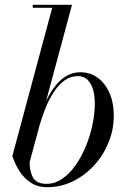

<svg xmlns="http://www.w3.org/2000/svg" viewBox="-20 -770 533 800"><path d="M177 10Q136.5 10 107.8 -9.2Q79 -28.5 60.2 -58.5Q41.5 -88.5 31.5 -120L197.5 -737.5H116.5V-750H280L103.5 -94.5Q103.5 -53.5 118.5 -28.8Q133.5 -4 174 -4Q208.5 -4 239 -24.8Q269.5 -45.5 294.5 -81Q319.5 -116.5 337.5 -160Q355.5 -203.5 365.2 -249.5Q375 -295.5 375 -337Q375 -392.5 356.2 -422.8Q337.5 -453 305 -453Q274 -453 248.5 -434.5Q223 -416 202.8 -384.5Q182.5 -353 167 -313Q151.5 -273 139.5 -230H128.5Q144 -285 163 -329.2Q182 -373.5 204.8 -404.8Q227.5 -436 255 -452.5Q282.5 -469 314.5 -469Q376 -469 415 -418.8Q454 -368.5 454 -287.5Q454 -229 432 -175.5Q410 -122 371.5 -80.2Q333 -38.5 283 -14.2Q233 10 177 10Z"/></svg>

Font: Bodoni Moda 18pt
Style: Italic
Weight: 400
Italic angle: -13°
Designer: Owen Earl
Foundry: indestructible type
Version: Version 2.005